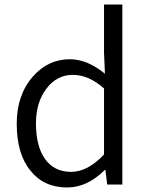

<svg xmlns="http://www.w3.org/2000/svg" viewBox="-20 -816 655 849"><path d="M115 -61Q54 -135 54 -269Q54 -396 125 -477Q192 -554 289 -554Q366 -554 444 -490L440 -584V-796H521V0H454L446 -65H444Q366 13 277 13Q174 13 115 -61ZM440 -133V-425Q372 -485 302 -485Q232 -485 186 -425Q139 -364 139 -270Q139 -170 179 -113Q220 -56 294 -56Q368 -56 440 -133Z"/></svg>

Font: KaiGen Gothic SC Normal
Style: Regular
Weight: 300
Designer: Ryoko NISHIZUKA Ë•øÂ°öÊ∂ºÂ≠ê (kana & ideographs); Paul D. Hunt (Latin, Greek & Cyrillic); Wenlong ZHANG Âº†ÊñáÈæô (bopom
Version: Version 1.001 October 10, 2014